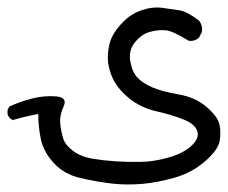

<svg xmlns="http://www.w3.org/2000/svg" viewBox="-27 -307 602 507"><path d="M271 178Q228 173 185 163Q142 153 115 123.5Q88 94 81 61Q74 28 74 -6Q37 1 7 10Q-3 6 -7 -5V-17L-2 -26Q27 -39 58.5 -47Q90 -55 121 -52.5Q152 -50 141 -26Q130 -2 132 18.5Q134 39 139.5 57.5Q145 76 166 91.5Q187 107 217 112Q247 117 278.5 119Q310 121 344.5 120.5Q379 120 418 109Q457 98 478.5 78Q500 58 494 39.5Q488 21 459 9Q430 -3 386.5 -13Q343 -23 312 -49Q281 -75 268.5 -105Q256 -135 258 -164Q260 -193 270 -212Q280 -231 300 -251Q320 -271 348.5 -280.5Q377 -290 403.5 -286Q430 -282 448 -279.5Q466 -277 498 -253Q509 -240 506 -222L498 -207Q488 -198 472 -199Q430 -225 411 -227Q392 -229 369.5 -223Q347 -217 329.5 -195.5Q312 -174 317 -145.5Q322 -117 336 -102Q350 -87 376 -76Q402 -65 445.5 -57.5Q489 -50 518.5 -24.5Q548 1 552.5 21.5Q557 42 553 65.5Q549 89 514.5 119Q480 149 434.5 162Q389 175 349 178.5Q309 182 271 178Z"/></svg>

Font: NaniFont Regular
Style: Regular
Weight: 400
Designer: Nanigashitei
Version: Version 1.036